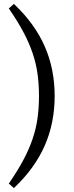

<svg xmlns="http://www.w3.org/2000/svg" viewBox="-20 -768 379 980"><path d="M179 -278Q179 -338 171.5 -391.5Q164 -445 146 -498Q128 -551 98.5 -606Q69 -661 25 -725L51 -748Q157 -648 208 -532Q259 -416 259 -278Q259 -140 208 -24Q157 92 51 192L25 169Q69 105 98.5 50Q128 -5 146 -58Q164 -111 171.5 -164.5Q179 -218 179 -278Z"/></svg>

Font: Source Serif Pro
Style: Regular
Weight: 400
Designer: Frank Grießhammer
Foundry: Adobe Systems Incorporated
Version: Version 2.000;PS 1.000;hotconv 16.6.51;makeotf.lib2.5.65220